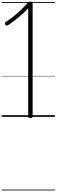

<svg xmlns="http://www.w3.org/2000/svg" viewBox="-20 -1443 700 2371"><path d="M356 14Q341 14 334.5 9Q328 4 328 -5V-1341Q292 -1302 251.5 -1265.5Q211 -1229 169.5 -1197Q128 -1165 87 -1137Q74 -1129 63.5 -1128Q53 -1127 46 -1139Q38 -1151 41 -1159Q44 -1167 55 -1174Q98 -1202 143.5 -1238Q189 -1274 235 -1317.5Q281 -1361 325 -1411Q330 -1416 334 -1418.5Q338 -1421 343.5 -1422Q349 -1423 359 -1423Q372 -1423 377.5 -1418Q383 -1413 383 -1404V-5Q383 4 376.5 9Q370 14 356 14ZM0 898H660V908H0ZM0 -20H660V0H0ZM0 -505H660V-500H0ZM0 -1418H660V-1408H0Z"/></svg>

Font: Playwrite FR Trad Guides
Style: Regular
Weight: 400
Designer: Veronika Burian, José Scaglione
Foundry: TypeTogether
Version: Version 1.003